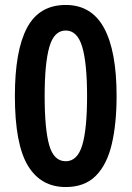

<svg xmlns="http://www.w3.org/2000/svg" viewBox="-20 -744 531 774"><path d="M450 -357Q450 -245 430.5 -162.5Q411 -80 366 -35Q321 10 245 10Q144 10 92 -77Q40 -164 40 -357Q40 -540 89 -632Q138 -724 245 -724Q349 -724 399.5 -631Q450 -538 450 -357ZM160 -357Q160 -223 178.5 -158.5Q197 -94 245 -94Q292 -94 311.5 -158.5Q331 -223 331 -357Q331 -489 311.5 -555Q292 -621 245 -621Q198 -621 179 -555Q160 -489 160 -357Z"/></svg>

Font: Noto Sans Khmer UI Condensed SemiBold
Style: Regular
Weight: 600
Width: 3
Designer: Danh Hong and the Monotype Design Team
Foundry: Monotype Imaging Inc.
Version: Version 2.002; ttfautohint (v1.8.4.7-5d5b)